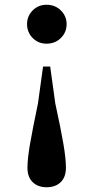

<svg xmlns="http://www.w3.org/2000/svg" viewBox="-20 -572 395 811"><path d="M176.8 -551.9Q212.7 -551.9 237.1 -527.9Q261.4 -503.9 261.4 -470.1Q261.4 -435.5 237.1 -411.5Q212.7 -387.5 176.8 -387.5Q141.7 -387.5 118 -411.5Q94.3 -435.5 94.3 -470.1Q94.3 -503.9 118 -527.9Q141.7 -551.9 176.8 -551.9ZM176.8 218.9Q140.3 218.9 118.1 197.5Q96 176.2 96 136.4Q96 99 106.7 36.8Q117.5 -25.5 140.5 -135.9L161.9 -291.1H192L213.4 -135.9Q237.5 -25.5 248 36.8Q258.5 99 258.5 136.4Q258.5 176.2 236.3 197.5Q214.1 218.9 176.8 218.9Z"/></svg>

Font: Noto Serif KR ExtraLight
Style: Regular
Weight: 200
Designer: Ryoko NISHIZUKA 西塚涼子 (kana & ideographs); Frank Grießhammer (Latin, Greek & Cyrillic); Wenlong ZHANG 张文龙 (bopomofo); San
Foundry: Adobe
Version: Version 2.002-H1;hotconv 1.1.0;makeotfexe 2.6.0